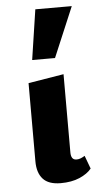

<svg xmlns="http://www.w3.org/2000/svg" viewBox="-52 -745 417 787"><g transform="rotate(-5 156.0 -351.5)"><path d="M166 8Q116 8 93 -17.5Q70 -43 70 -90V-412L216 -436V-114Q216 -99 221.5 -91Q227 -83 239 -83Q248 -83 256.5 -86.5Q265 -90 273 -95L293 -41Q276 -20 243.5 -6Q211 8 166 8ZM93 -505 124 -711H274L187 -505Z"/></g></svg>

Font: Ysabeau ExtraBold
Style: Regular
Weight: 800
Designer: Christian Thalmann (Catharsis Fonts)
Version: Version 2.002